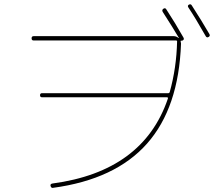

<svg xmlns="http://www.w3.org/2000/svg" viewBox="-20 -862 1040 911"><path d="M956.1 -690.4Q906.2 -778.3 874 -826.2Q868.2 -835 876 -839.8Q884.8 -844.7 889.6 -836.9Q937.5 -762.7 973.6 -700.2Q978.5 -691.4 969.7 -686.5Q960.9 -681.6 956.1 -690.4ZM139.6 -669.9Q129.9 -669.9 129.9 -680.2Q129.9 -690.4 139.6 -690.4H804.7Q816.4 -690.4 827.1 -681.6H829.1Q801.8 -728.5 752 -805.7Q747.1 -814.5 754.9 -820.3Q763.7 -826.2 768.6 -818.4Q811.5 -752.9 850.6 -683.6Q855.5 -674.8 846.7 -669.9Q844.7 -668.9 840.8 -668.9Q835.9 -668.9 836.9 -667Q838.9 -659.2 838.9 -655.3Q828.1 -350.6 677.7 -180.7Q527.3 -10.7 231.4 29.3Q222.7 31.2 219.7 19.5Q217.8 10.7 228.5 8.8Q659.2 -48.8 776.4 -393.6Q778.3 -399.4 773.4 -400.4H179.7Q169.9 -400.4 169.9 -410.2Q169.9 -419.9 179.7 -419.9H779.3Q783.2 -419.9 785.2 -424.8Q817.4 -539.1 820.3 -666Q820.3 -669.9 815.4 -669.9Z"/></svg>

Font: Rounded-X Mgen+ 1mn thin
Style: Regular
Weight: 100
Designer: [Source Han Sans]
Ryoko NISHIZUKA  (kana & ideographs); Paul D. Hunt (Latin, Greek & Cyrillic); Wenlong ZHANG  (bopomofo
Version: Version 1.059.20150602